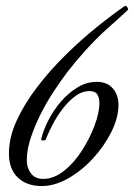

<svg xmlns="http://www.w3.org/2000/svg" viewBox="-20 -613 450 645"><path d="M120 12Q70 12 40 -16.5Q10 -45 10 -97Q10 -152 36.5 -209Q63 -266 106 -322Q149 -378 201 -429Q253 -480 304.5 -521.5Q356 -563 398 -592Q403 -596 407.5 -589Q412 -582 409 -579Q392 -563 372.5 -545.5Q353 -528 336 -513Q302 -482 268 -444.5Q234 -407 207 -372Q186 -344 162 -308Q138 -272 117.5 -231.5Q97 -191 83.5 -150.5Q70 -110 70 -74Q70 -49 84 -30.5Q98 -12 125 -12Q161 -12 195 -39Q229 -66 255.5 -107.5Q282 -149 298 -192Q314 -235 314 -267Q314 -284 307 -295.5Q300 -307 281 -307Q256 -307 233 -290Q210 -273 190.5 -247.5Q171 -222 157 -195Q143 -168 135 -148Q134 -142 131 -142Q128 -141 123 -141Q116 -143 119 -148Q126 -177 143 -210Q160 -243 185 -272Q210 -301 240.5 -319.5Q271 -338 305 -338Q340 -338 359 -316Q378 -294 378 -261Q378 -218 354.5 -170.5Q331 -123 293 -81.5Q255 -40 209.5 -14Q164 12 120 12Z"/></svg>

Font: Great Vibes
Style: Regular
Weight: 400
Designer: Robert E. Leuschke, Viktoriya Grabowska, Viviana Monsalve, Eben Sorkin
Foundry: Robert E. Leuschke
Version: Version 1.103; ttfautohint (v1.8.4.7-5d5b)